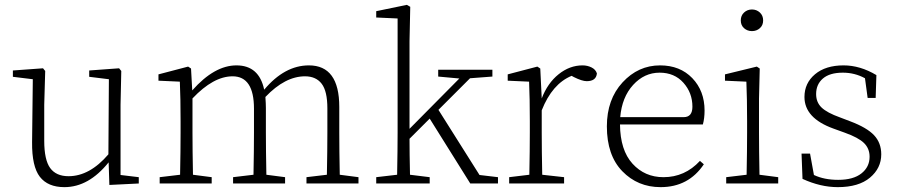

<svg xmlns="http://www.w3.org/2000/svg" viewBox="-20 -755 3695 790"><path d="M476 -35 551 -26V0L430 6L427 -87Q345 15 245 15Q177 15 144 -27.5Q111 -70 112 -170L115 -429L33 -439V-465L157 -474L166 -463L162 -324V-176Q162 -97 186.5 -63.5Q211 -30 262 -30Q349 -30 426 -120L428 -429L347 -439V-465L470 -474L479 -463L476 -324Z M1378 -36 1455 -26V0H1241V-26L1325 -36Q1327 -138 1327 -210V-309Q1327 -380 1303.5 -410.5Q1280 -441 1235 -441Q1153 -441 1072 -356Q1074 -328 1074 -311V-210Q1074 -138 1076 -36L1153 -26V0H939V-26L1023 -36Q1025 -138 1025 -210V-308Q1025 -441 937 -441Q858 -441 772 -350V-210Q772 -138 774 -36L851 -26V0H637V-26L721 -36Q723 -138 723 -210V-257Q723 -350 720 -419L632 -423V-449L754 -481L766 -473L771 -383Q862 -486 953 -486Q1046 -486 1067 -386Q1151 -486 1251 -486Q1376 -486 1376 -315V-210Q1376 -136 1378 -36Z M1953 -35 2029 -26V0H1915L1748 -267L1665 -184Q1665 -126 1667 -36L1748 -26V0H1528V-26L1614 -36Q1616 -142 1616 -210V-679L1528 -683V-709L1654 -735L1668 -727L1665 -585V-225L1870 -432L1783 -440V-468H2006V-440L1914 -433L1784 -303Z M2203 -473 2209 -350Q2233 -413 2278.5 -449.5Q2324 -486 2377 -486Q2397 -486 2414 -477.5Q2431 -469 2436 -453Q2433 -421 2394 -421Q2375 -421 2341 -438L2332 -443Q2252 -410 2209 -301V-210Q2209 -138 2211 -36L2301 -26V0H2075V-26L2158 -36Q2160 -138 2160 -210V-257Q2160 -350 2157 -419L2069 -423V-449L2191 -481Z M2532 -273H2793Q2829 -273 2829 -316Q2829 -373 2792 -414.5Q2755 -456 2694 -456Q2631 -456 2585 -405.5Q2539 -355 2532 -273ZM2872 -243H2531Q2532 -137 2582.5 -81.5Q2633 -26 2710 -26Q2798 -26 2860 -93L2876 -79Q2813 15 2698 15Q2604 15 2540.5 -50.5Q2477 -116 2477 -235Q2477 -346 2541.5 -416Q2606 -486 2696 -486Q2778 -486 2828.5 -433.5Q2879 -381 2879 -300Q2879 -268 2872 -243Z M3106.5 -639Q3093 -627 3074 -627Q3055 -627 3041.5 -639Q3028 -651 3028 -671Q3028 -691 3041.5 -703.5Q3055 -716 3074 -716Q3093 -716 3106.5 -703.5Q3120 -691 3120 -671Q3120 -651 3106.5 -639ZM3105 -36 3182 -26V0H2968V-26L3052 -36Q3054 -138 3054 -210V-257Q3054 -350 3051 -419L2963 -423V-449L3094 -481L3106 -473L3103 -349V-210Q3103 -138 3105 -36Z M3436 -272 3478 -256Q3547 -230 3576.5 -198.5Q3606 -167 3606 -120Q3606 -63 3559.5 -24Q3513 15 3427 15Q3356 15 3282 -19L3278 -123H3313L3329 -35Q3371 -15 3429 -15Q3491 -15 3524.5 -41.5Q3558 -68 3558 -110Q3558 -144 3535 -166.5Q3512 -189 3456 -209L3409 -226Q3290 -269 3290 -356Q3290 -413 3333.5 -449.5Q3377 -486 3451 -486Q3519 -486 3586 -446L3583 -352H3550L3539 -433Q3497 -456 3448 -456Q3394 -456 3366 -432Q3338 -408 3338 -368Q3338 -334 3360.5 -312.5Q3383 -291 3436 -272Z"/></svg>

Font: TypoPRO Source Serif Pro
Style: Regular
Weight: 300
Designer: Frank Grießhammer
Foundry: Adobe Systems Incorporated
Version: Version 1.017;PS (version unavailable);hotconv 1.0.79;makeot